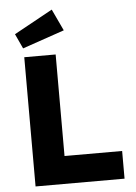

<svg xmlns="http://www.w3.org/2000/svg" viewBox="-62 -989 732 1036"><g transform="rotate(-5 304.5 -471.5)"><path d="M88 0V-700H258V-150H570V0ZM86 -748 49 -828 258 -943 313 -826Z"/></g></svg>

Font: Lexend
Style: Bold
Weight: 700
Designer: Bonnie Shaver-Troup, Thomas Jockin
Foundry: Lexend
Version: Version 1.007; ttfautohint (v1.8.3)